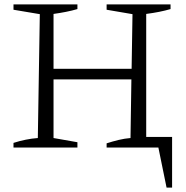

<svg xmlns="http://www.w3.org/2000/svg" viewBox="-20 -667 841 868"><path d="M41 0V-21Q69 -30 96.5 -35.5Q124 -41 151 -43L160 -603L41 -623V-647H330V-626Q306 -619 278.5 -613.5Q251 -608 222 -604V-356H575L579 -603L462 -623V-647H751V-626Q727 -619 699.5 -613.5Q672 -608 641 -604V-48H758V181H733L696 0H462V-19Q490 -28 517 -34.5Q544 -41 570 -43L574 -308H222V-43L330 -24V0Z"/></svg>

Font: Piazzolla SC Light
Style: Regular
Weight: 300
Designer: Juan Pablo del Peral
Foundry: Huerta Tipografica
Version: Version 1.330